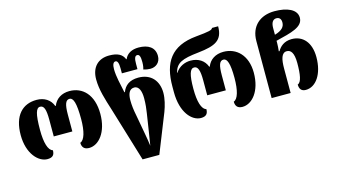

<svg xmlns="http://www.w3.org/2000/svg" viewBox="-106 -1160 3135 1786"><g transform="rotate(-15 1461.5 -267.5)"><path d="M223 9C277 9 292 -17 292 -58C248 -70 225 -147 225 -271C225 -426 243 -480 281 -480C319 -480 333 -439 333 -342V-180H512V-342C512 -439 527 -480 564 -480C601 -480 621 -426 621 -271C621 -151 597 -72 556 -59C556 -19 575 9 624 9C717 9 806 -94 806 -271C806 -458 707 -550 582 -550C506 -550 450 -513 425 -450H420C397 -513 340 -550 265 -550C129 -550 39 -458 39 -271C39 -92 136 9 223 9Z M1076 240H1237L1386 -134C1406 -187 1423 -252 1423 -308C1423 -423 1356 -505 1233 -505C1148 -505 1101 -466 1079 -407H1074L1049 -526C1042 -560 1036 -606 1036 -638C1036 -681 1046 -706 1068 -706C1087 -706 1097 -682 1097 -632V-583H1247V-632C1247 -682 1254 -710 1278 -710C1301 -710 1308 -685 1308 -634C1308 -601 1303 -578 1298 -566C1319 -559 1343 -555 1365 -555C1418 -555 1463 -590 1463 -653C1463 -736 1400 -775 1308 -775C1244 -775 1195 -750 1174 -699H1170C1150 -750 1105 -774 1024 -774C919 -774 851 -708 851 -590C851 -490 883 -392 918 -281ZM1178 136C1174 101 1166 56 1159 17L1125 -171C1114 -225 1108 -274 1108 -320C1108 -381 1125 -426 1173 -426C1222 -426 1237 -367 1237 -307C1237 -246 1231 -204 1225 -164L1197 17C1191 52 1183 101 1178 136Z M1701 9C1754 9 1770 -17 1770 -58C1725 -70 1702 -147 1702 -271C1702 -409 1721 -462 1759 -462C1796 -462 1811 -421 1811 -324V-180H1990V-324C1990 -421 2004 -462 2042 -462C2078 -462 2098 -409 2098 -271C2098 -151 2075 -72 2034 -59C2034 -19 2052 9 2101 9C2194 9 2284 -94 2284 -271C2284 -440 2185 -532 2060 -532C1984 -532 1927 -495 1903 -432H1898C1875 -495 1818 -532 1743 -532C1691 -532 1632 -509 1598 -455H1594C1617 -544 1672 -569 1835 -586C2001 -604 2075 -639 2075 -774H2016C2009 -755 1982 -748 1853 -736C1607 -713 1519 -573 1519 -342V-288C1519 -92 1614 9 1701 9Z M2711 9C2808 9 2884 -97 2884 -261C2884 -403 2811 -482 2704 -482C2629 -482 2589 -441 2567 -403H2560C2563 -436 2565 -454 2565 -483V-503C2716 -540 2830 -565 2830 -655C2830 -736 2735 -774 2617 -774C2476 -774 2383 -690 2383 -550V0H2566V-234C2566 -326 2581 -385 2631 -385C2669 -385 2698 -354 2698 -253C2698 -143 2686 -70 2650 -59C2650 -19 2666 9 2711 9ZM2565 -561V-626C2565 -681 2586 -706 2617 -706C2646 -706 2662 -687 2662 -655C2662 -611 2634 -581 2565 -561Z"/></g></svg>

Font: Noto Serif Georgian SemiCondensed Black
Style: Regular
Weight: 900
Width: 4
Designer: Monotype Design Team, Akaki Razmadze
Foundry: Google LLC
Version: Version 2.003